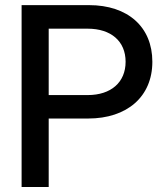

<svg xmlns="http://www.w3.org/2000/svg" viewBox="-20 -748 658 768"><path d="M335.9 -727.5H66.4V0H174.8V-273.9H332.5C488.3 -273.9 589.4 -361.3 589.4 -501C589.4 -640.1 491.7 -727.5 335.9 -727.5ZM330.6 -367.7H174.8V-633.3H330.6C424.3 -633.3 482.4 -583 482.4 -501C482.4 -418.9 424.3 -367.7 330.6 -367.7Z"/></svg>

Font: Inteeer Medium
Style: Regular
Weight: 500
Designer: Rasmus Andersson
Foundry: rsms
Version: Version 4.001;Glyphs 3.4 (3402)